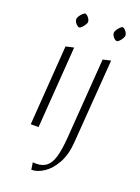

<svg xmlns="http://www.w3.org/2000/svg" viewBox="-162 -718 740 1014"><g transform="rotate(20 207.5 -211.5)"><path d="M64 0 96 -449 141 -459 108 0ZM129 -568Q124 -568 117 -573.5Q110 -579 105 -587.5Q100 -596 100 -603Q100 -612 107 -622.5Q114 -633 122.5 -640.5Q131 -648 134 -648Q140 -648 147 -642Q154 -636 159 -627.5Q164 -619 164 -610Q164 -605 157.5 -594.5Q151 -584 143 -576Q135 -568 129 -568ZM149 225 143 185Q148 186 153.5 186Q159 186 162 186Q197 186 219.5 168.5Q242 151 254 110Q266 69 271 1L304 -451L348 -461L313 12Q308 82 281.5 129.5Q255 177 219 201Q183 225 149 225ZM340 -568Q335 -568 328 -573.5Q321 -579 316 -587.5Q311 -596 311 -603Q311 -612 318 -622.5Q325 -633 333 -640.5Q341 -648 345 -648Q350 -648 357 -642Q364 -636 369 -627.5Q374 -619 374 -610Q374 -605 368 -594.5Q362 -584 354 -576Q346 -568 340 -568Z"/></g></svg>

Font: Ancizar Sans Thin
Style: Italic
Weight: 100
Italic angle: -4°
Designer: Cesar Puertas, Viviana Monsalve, Julian Moncada, Julian Prieto, Jose Castro, Mariel Hernandez, Felipe Aragon, Sara Alarc
Version: Version 8.100